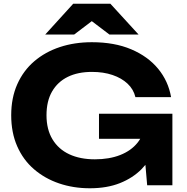

<svg xmlns="http://www.w3.org/2000/svg" viewBox="-20 -992 1000 1028"><path d="M837 -325Q835 -257 810 -195.5Q785 -134 738 -86.5Q691 -39 622 -11.5Q553 16 461 16Q373 16 296.5 -10Q220 -36 162 -86Q104 -136 72 -209Q40 -282 40 -375Q40 -468 72.5 -541Q105 -614 163.5 -664Q222 -714 300.5 -740Q379 -766 472 -766Q593 -766 682.5 -728Q772 -690 826.5 -624Q881 -558 896 -472H705Q695 -514 663 -544Q631 -574 582.5 -590.5Q534 -607 472 -607Q397 -607 343 -580.5Q289 -554 259 -502.5Q229 -451 229 -375Q229 -299 261 -246Q293 -193 351 -166Q409 -139 488 -139Q565 -139 623.5 -162Q682 -185 716.5 -228Q751 -271 756 -331ZM510 -249V-383H903V0H768L742 -300L780 -249ZM372 -972H571L722 -807H566L429 -911H514L377 -807H222Z"/></svg>

Font: Unbounded SemiBold
Style: Regular
Weight: 600
Designer: Luke Prowse, Jean-Baptiste Morizot, Fátima Lázaro, Florian Runge
Foundry: NaN
Version: Version 1.700